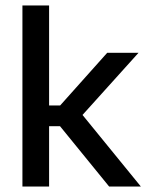

<svg xmlns="http://www.w3.org/2000/svg" viewBox="-20 -682 546 702"><path d="M379 0 199.5 -220.5H151V-296.5H200L372 -489H486.5L272.5 -251.5V-273L495 0ZM62 0V-662H159.5V0Z"/></svg>

Font: Anek Tamil Medium
Style: Regular
Weight: 500
Designer: Aadarsh Rajan (Tamil), Yesha Goshar (Latin)
Foundry: Ek Type
Version: Version 1.003